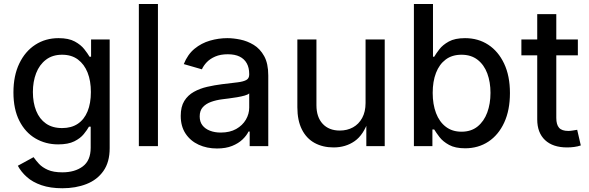

<svg xmlns="http://www.w3.org/2000/svg" viewBox="-20 -748 3013 983"><path d="M299.3 215.8Q237.8 215.8 192.4 200.2Q147 184.6 117.4 158.2Q87.9 131.8 71.3 100.6L151.9 56.6Q162.6 72.3 179.4 90.6Q196.3 108.9 224.9 121.6Q253.4 134.3 299.3 134.3Q363.3 134.3 403.8 104Q444.3 73.7 444.3 8.3V-99.6H435.5Q426.3 -83 408.9 -61.5Q391.6 -40 360.4 -24.4Q329.1 -8.8 277.8 -8.8Q213.4 -8.8 161.4 -39.3Q109.4 -69.8 79.1 -129.4Q48.8 -189 48.8 -274.9Q48.8 -360.8 78.9 -423.1Q108.9 -485.4 160.9 -519Q212.9 -552.7 279.8 -552.7Q331.5 -552.7 362.8 -535.6Q394 -518.6 411.6 -496.1Q429.2 -473.6 438.5 -457.5H446.3V-545.9H541.5V11.2Q541.5 82 509.5 127.4Q477.5 172.9 422.6 194.3Q367.7 215.8 299.3 215.8ZM297.9 -92.3Q345.7 -92.3 378.4 -114.3Q411.1 -136.2 428.2 -177.7Q445.3 -219.2 445.3 -276.9Q445.3 -333.5 428.5 -376.2Q411.6 -418.9 378.9 -443.4Q346.2 -467.8 297.9 -467.8Q248.5 -467.8 215.1 -442.1Q181.6 -416.5 165 -373.3Q148.4 -330.1 148.4 -276.9Q148.4 -222.2 165.3 -180.4Q182.1 -138.7 215.3 -115.5Q248.5 -92.3 297.9 -92.3Z M788.6 -727.5V0H690.9V-727.5Z M1090.8 12.2Q1039.1 12.2 997.1 -7.1Q955.1 -26.4 930.2 -63.7Q905.3 -101.1 905.3 -154.8Q905.3 -201.7 923.6 -231.2Q941.9 -260.7 972.7 -277.8Q1003.4 -294.9 1040.8 -303.5Q1078.1 -312 1116.7 -316.9Q1165.5 -322.8 1195.8 -326.4Q1226.1 -330.1 1241 -338.4Q1255.9 -346.7 1255.9 -366.2V-369.1Q1255.9 -401.4 1243.4 -423.8Q1231 -446.3 1206.8 -458.3Q1182.6 -470.2 1146 -470.2Q1108.9 -470.2 1082.3 -458.7Q1055.7 -447.3 1038.8 -429.7Q1022 -412.1 1013.7 -393.1L920.9 -419.9Q940.9 -469.7 976.1 -498.5Q1011.2 -527.3 1055.2 -540Q1099.1 -552.7 1144 -552.7Q1174.3 -552.7 1210.2 -545.4Q1246.1 -538.1 1278.8 -518.3Q1311.5 -498.5 1332.5 -460.7Q1353.5 -422.9 1353.5 -361.3V0H1258.3V-74.7H1252.4Q1242.7 -54.2 1221.9 -34.2Q1201.2 -14.2 1168.7 -1Q1136.2 12.2 1090.8 12.2ZM1110.4 -69.3Q1156.7 -69.3 1189.2 -87.6Q1221.7 -106 1238.8 -135.3Q1255.9 -164.6 1255.9 -196.8V-270Q1250 -263.7 1232.9 -258.8Q1215.8 -253.9 1193.8 -250.2Q1171.9 -246.6 1151.1 -243.9Q1130.4 -241.2 1117.7 -239.7Q1086.9 -235.8 1060.5 -226.3Q1034.2 -216.8 1018.3 -199.2Q1002.4 -181.6 1002.4 -151.9Q1002.4 -124.5 1016.4 -106.4Q1030.3 -88.4 1054.7 -78.9Q1079.1 -69.3 1110.4 -69.3Z M1688 6.8Q1632.8 6.8 1590.8 -16.1Q1548.8 -39.1 1525.6 -85.2Q1502.4 -131.3 1502.4 -199.2V-545.9H1600.1V-209.5Q1600.1 -148.4 1632.1 -114Q1664.1 -79.6 1719.7 -79.6Q1757.3 -79.6 1787.1 -95.9Q1816.9 -112.3 1834.2 -144Q1851.6 -175.8 1851.6 -220.7V-545.9H1949.7V0H1855.5V-132.8H1866.7Q1841.8 -57.6 1795.7 -25.4Q1749.5 6.8 1688 6.8Z M2361.3 11.2Q2310.5 11.2 2279.1 -6.1Q2247.6 -23.4 2230.2 -46.1Q2212.9 -68.8 2203.1 -85H2193.8V0H2099.1V-727.5H2196.8V-457.5H2203.1Q2212.4 -473.6 2229.5 -495.8Q2246.6 -518.1 2277.8 -535.4Q2309.1 -552.7 2360.8 -552.7Q2428.2 -552.7 2479.7 -519Q2531.2 -485.4 2561 -422.4Q2590.8 -359.4 2590.8 -271.5Q2590.8 -184.1 2561.5 -120.6Q2532.2 -57.1 2480.5 -22.9Q2428.7 11.2 2361.3 11.2ZM2342.8 -73.7Q2392.1 -73.7 2425 -100.3Q2458 -127 2474.6 -171.9Q2491.2 -216.8 2491.2 -272.5Q2491.2 -327.6 2474.9 -371.8Q2458.5 -416 2425.3 -441.9Q2392.1 -467.8 2342.8 -467.8Q2294.4 -467.8 2261.7 -443.1Q2229 -418.5 2212.2 -374.8Q2195.3 -331.1 2195.3 -272.5Q2195.3 -213.9 2212.4 -168.9Q2229.5 -124 2262.5 -98.9Q2295.4 -73.7 2342.8 -73.7Z M2938.5 -545.9V-464.8H2649.4V-545.9ZM2730.5 -675.8H2828.1V-144.5Q2828.1 -109.9 2842.3 -93.8Q2856.4 -77.6 2890.1 -77.6Q2898.4 -77.6 2911.6 -79.6Q2924.8 -81.5 2935.1 -83.5L2953.6 -3.4Q2938 2 2919.7 4.4Q2901.4 6.8 2883.3 6.8Q2810.5 6.8 2770.5 -30.8Q2730.5 -68.4 2730.5 -136.7Z"/></svg>

Font: Inter Cardless
Style: Regular
Weight: 400
Designer: Rasmus Andersson
Foundry: rsms
Version: Version 4.001;git-9221beed3